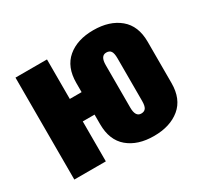

<svg xmlns="http://www.w3.org/2000/svg" viewBox="-128 -761 994 943"><g transform="rotate(-30 369.0 -289.0)"><path d="M497.1 -116.2Q515.1 -116.2 523.2 -128.2Q531.2 -140.1 531.2 -168.5V-409.7Q531.2 -438 523.2 -450Q515.1 -461.9 497.1 -461.9Q464.4 -461.9 464.4 -409.7V-168.5Q464.4 -116.2 497.1 -116.2ZM496.6 10.7Q405.3 10.7 350.3 -35.6Q295.4 -82 295.4 -171.9V-226.6H228.5V0H49.8V-578.1H228.5V-354H295.4V-406.2Q295.4 -496.1 350.3 -542.5Q405.3 -588.9 496.6 -588.9Q588.4 -588.9 644.3 -542.5Q700.2 -496.1 700.2 -406.2V-171.9Q700.2 -81.5 644.3 -35.4Q588.4 10.7 496.6 10.7Z"/></g></svg>

Font: Oswald
Style: Heavy
Weight: 800
Designer: Vernon Adams
Foundry: Vernon Adams
Version: 3.0; ttfautohint (v0.95) -l 8 -r 50 -G 200 -x 0 -w "G" -W -c